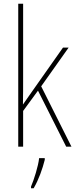

<svg xmlns="http://www.w3.org/2000/svg" viewBox="-20 -780 403 1021"><path d="M103 -368V-760H77V0H103V-190L182 -298L332 0H360L199 -321L345 -527H315L141 -280C126 -259 118 -247 102 -224C103 -275 103 -316 103 -368ZM218 70V61H188C184 102 160 178 145 212V221H159C186 175 206 118 218 70Z"/></svg>

Font: Noto Sans Lao UI Cond Thin
Style: Regular
Weight: 100
Width: 3
Designer: Monotype Design Team
Foundry: Monotype Imaging Inc.
Version: Version 2.000